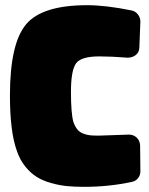

<svg xmlns="http://www.w3.org/2000/svg" viewBox="-20 -703 573 736"><path d="M517.1 -146 518.1 -46.9Q518.6 -32.2 509.5 -20.5Q500.5 -8.8 485.8 -5.9Q398.9 13.2 301.8 13.2Q265.1 13.2 235.8 10.3Q206.5 7.3 175.3 -1.5Q144 -10.3 120.6 -24.9Q97.2 -39.6 76.9 -64.7Q56.6 -89.8 44.9 -124Q18.1 -196.8 18.1 -336.9Q18.1 -536.1 80.1 -609.9Q141.6 -683.1 314 -683.1Q385.3 -683.1 483.9 -663.1Q499 -660.2 508.5 -647.9Q518.1 -635.7 518.1 -620.1L514.2 -522Q514.2 -503.4 501.2 -492.7Q488.3 -481.9 469.2 -481.9Q405.8 -486.8 360.8 -486.8Q292 -486.8 272 -460.9Q252 -433.6 252 -351.1Q252 -269 261.2 -235.8Q267.6 -217.8 276.6 -206.8Q285.6 -195.8 299.6 -190.7Q313.5 -185.5 325.9 -184.3Q338.4 -183.1 359.9 -183.1L473.1 -187Q491.2 -187.5 503.7 -175.8Q516.1 -164.1 517.1 -146Z"/></svg>

Font: Don José
Style: Regular
Weight: 900
Designer: Cristian Tournier
Version: Version 1.000